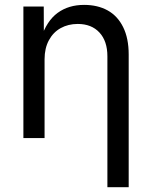

<svg xmlns="http://www.w3.org/2000/svg" viewBox="-20 -573 631 797"><path d="M165 0H77.1V-545.9H161.6L162.1 -413.6H149.9Q173.8 -486.3 219.2 -519.5Q264.6 -552.7 329.1 -552.7Q385.3 -552.7 426.8 -529.8Q468.3 -506.8 491.2 -460.4Q514.2 -414.1 514.2 -346.7V204.1H425.8V-339.4Q425.8 -402.3 392.8 -438Q359.9 -473.6 302.7 -473.6Q263.2 -473.6 231.9 -456.3Q200.7 -439 182.9 -405.8Q165 -372.6 165 -327.1Z"/></svg>

Font: Inter RS Variable
Style: Regular
Weight: 400
Designer: Rasmus Andersson (customised by Maria Ramos and Noel Pretorius)
Foundry: rsms
Version: Version 3.001;Glyphs 3.2.3 (3260)